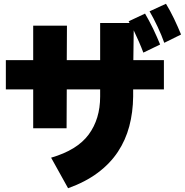

<svg xmlns="http://www.w3.org/2000/svg" viewBox="-20 -893 980 1018"><path d="M511 -419H334L333 -213H156V-419H11V-574H156V-757H335L334 -574H511V-771H667L662 -780L749 -821Q759 -804 770 -783.5Q781 -763 791.5 -741.5Q802 -720 811.5 -698Q821 -676 829 -657L740 -614Q730 -641 716.5 -672Q703 -703 689 -732L687 -574H849V-419H686V-381Q685 -297 665.5 -223.5Q646 -150 605 -88Q564 -26 498.5 23Q433 72 341 105L251 -57Q389 -97 450 -179.5Q511 -262 511 -381ZM860 -873Q870 -857 881 -836.5Q892 -816 902.5 -794.5Q913 -773 922.5 -751Q932 -729 940 -710L851 -666Q837 -706 815 -752.5Q793 -799 773 -833Z"/></svg>

Font: OA Gothic ExtraBold
Style: Regular
Weight: 800
Designer: Choi Chi-young, Lee Jaesang, Lee Juhyun, Han Dohee
Foundry: DDUNGSANG CORP.
Version: Version 1.000;Build 20210203